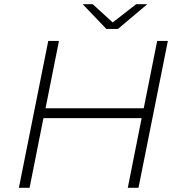

<svg xmlns="http://www.w3.org/2000/svg" viewBox="-20 -895 854 915"><path d="M780 -700 640 0H589L655 -332H187L121 0H70L210 -700H261L197 -379H665L729 -700ZM682 -875 542 -757H487L374 -875H422L517 -788L629 -875Z"/></svg>

Font: Montserrat Alternates Light
Style: Italic
Weight: 300
Italic angle: -11.3°
Designer: Julieta Ulanovsky
Foundry: Julieta Ulanovsky
Version: Version 7.200